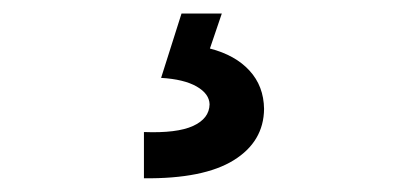

<svg xmlns="http://www.w3.org/2000/svg" viewBox="-20 -20 602 284"><path d="M290.5 51.8Q328.1 61.5 349.1 84.5Q370.1 107.4 370.6 141.1Q370.1 189.5 325.7 217Q281.2 244.6 192.9 243.7V175.3Q241.7 177.2 265.6 166.3Q289.6 155.3 290 134.3Q289.6 118.7 270.8 107.9Q252 97.2 218.3 95.2L248.5 0H308.1Z"/></svg>

Font: Reddit Mono
Style: Bold
Weight: 700
Designer: Stephen Hutchings
Foundry: Reddit
Version: Version 1.009